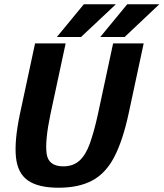

<svg xmlns="http://www.w3.org/2000/svg" viewBox="-20 -870 765 898"><path d="M581 -336Q554 -212 514.5 -136Q475 -60 412 -26Q349 8 254 8Q159 8 110.5 -26Q62 -60 54.5 -136Q47 -212 73 -336L144 -667H287L216 -336Q190 -212 198 -152Q206 -92 276 -92Q322 -92 351.5 -118.5Q381 -145 400.5 -199.5Q420 -254 438 -336L509 -667H652ZM522 -850 359 -697H246L372 -850ZM725 -850 563 -697H449L575 -850Z"/></svg>

Font: Epunda Sans
Style: Bold Italic
Weight: 700
Italic angle: -12.0243°
Designer: Simon Atzbach
Foundry: typofactur
Version: Version 2.204; ttfautohint (v1.8.4.7-5d5b)